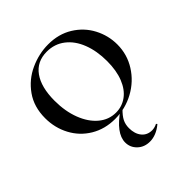

<svg xmlns="http://www.w3.org/2000/svg" viewBox="-238 -802 1242 1242"><g transform="rotate(-45 383.0 -180.5)"><path d="M49 -312Q49 -415 101 -488.5Q153 -562 234.5 -599Q316 -636 401 -636Q496 -636 568 -591.5Q640 -547 678.5 -474Q717 -401 717 -319Q717 -228 669 -152Q621 -76 540.5 -32Q460 12 366 12Q273 12 200.5 -31.5Q128 -75 88.5 -149.5Q49 -224 49 -312ZM594 -290Q594 -382 566 -454.5Q538 -527 485 -568Q432 -609 361 -609Q270 -609 221 -540.5Q172 -472 172 -349Q172 -252 201.5 -175.5Q231 -99 282.5 -56Q334 -13 399 -13Q455 -13 499.5 -45.5Q544 -78 569 -140.5Q594 -203 594 -290ZM387 117Q387 169 413 201Q439 233 484 233Q495 233 508 229.5Q521 226 527 222H529Q532 222 534.5 225Q537 228 534 230Q479 275 422 275Q371 275 337.5 243Q304 211 304 165Q304 82 432 -6L446 -1Q414 30 400.5 56.5Q387 83 387 117Z"/></g></svg>

Font: Cormorant Unicase
Style: Bold
Weight: 700
Designer: Christian Thalmann (Catharsis Fonts)
Foundry: Catharsis Fonts
Version: Version 4.000